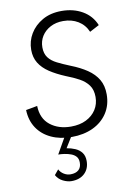

<svg xmlns="http://www.w3.org/2000/svg" viewBox="-103 -771 764 1092"><g transform="rotate(-10 279.5 -225.5)"><path d="M265 9Q198 9 146.5 -15Q95 -39 66 -83Q37 -127 35 -187L101 -199Q103 -126 151 -88Q199 -50 271 -50Q322 -50 359 -68.5Q396 -87 416.5 -119Q437 -151 437 -192Q437 -233 418 -259.5Q399 -286 366 -304Q333 -322 291 -338Q238 -360 200.5 -385Q163 -410 143 -442.5Q123 -475 123 -519Q123 -569 148.5 -611.5Q174 -654 220.5 -680.5Q267 -707 331 -707Q399 -707 451 -677Q503 -647 526 -591L471 -562Q453 -604 416 -626.5Q379 -649 330 -649Q288 -649 256 -632Q224 -615 206 -586.5Q188 -558 188 -522Q188 -486 205 -463Q222 -440 254 -424Q286 -408 328 -391Q382 -370 421 -343.5Q460 -317 481 -281.5Q502 -246 502 -196Q502 -134 471.5 -87.5Q441 -41 387.5 -16Q334 9 265 9ZM220 256Q197 256 171.5 243.5Q146 231 132 206L156 177Q165 195 183 206Q201 217 221 217Q251 217 267.5 202.5Q284 188 284 160Q284 138 273 125.5Q262 113 244.5 106.5Q227 100 207.5 97Q188 94 171 94L228 -6H269L224 67Q250 71 273 81Q296 91 310 109.5Q324 128 324 158Q324 202 296 229Q268 256 220 256Z"/></g></svg>

Font: Hanken Grotesk Light
Style: Italic
Weight: 300
Italic angle: -8°
Designer: Alfredo Marco Pradil
Foundry: Hanken Design Co.
Version: Version 3.013